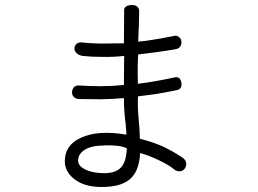

<svg xmlns="http://www.w3.org/2000/svg" viewBox="-20 -785 1040 774"><path d="M316.4 -613.3Q300.8 -616.2 290 -609.4Q281.2 -602.5 280.3 -591.8Q279.3 -581.1 287.1 -572.3Q295.9 -562.5 312.5 -559.6Q346.7 -555.7 391.6 -555.7Q438.5 -554.7 480.5 -559.6L479.5 -442.4Q430.7 -437.5 386.7 -437.5Q345.7 -437.5 298.8 -440.4Q286.1 -441.4 278.3 -433.6Q271.5 -425.8 270.5 -415Q269.5 -403.3 276.4 -395.5Q284.2 -386.7 298.8 -385.7Q347.7 -384.8 387.7 -384.8Q435.5 -385.7 479.5 -389.6Q479.5 -358.4 481.4 -335Q482.4 -321.3 484.4 -301.8Q487.3 -285.2 487.3 -276.4Q489.3 -260.7 489.3 -242.2Q374 -261.7 305.7 -229.5Q241.2 -200.2 241.2 -134.8Q241.2 -95.7 275.4 -66.4Q316.4 -31.2 389.6 -31.2Q464.8 -31.2 501 -60.5Q541 -91.8 544.9 -168Q578.1 -159.2 617.2 -140.6Q659.2 -121.1 681.6 -102.5Q693.4 -92.8 707 -94.7Q718.8 -96.7 725.6 -106.4Q732.4 -117.2 730.5 -128.9Q727.5 -142.6 712.9 -151.4Q674.8 -176.8 632.8 -196.3Q588.9 -214.8 543.9 -225.6Q543 -249 542 -269.5Q541 -282.2 539.1 -302.7Q537.1 -328.1 536.1 -342.8Q535.2 -367.2 536.1 -396.5Q568.4 -400.4 610.4 -406.2Q656.2 -414.1 694.3 -421.9Q715.8 -427.7 710.9 -453.1Q706.1 -478.5 682.6 -472.7Q646.5 -464.8 607.4 -458Q570.3 -451.2 536.1 -447.3L535.2 -474.6Q535.2 -500 535.2 -515.6Q535.2 -541 537.1 -565.4Q585.9 -571.3 614.3 -575.2Q663.1 -582 689.5 -586.9Q702.1 -589.8 708 -599.6Q712.9 -609.4 710.9 -620.1Q709 -630.9 700.2 -636.7Q691.4 -643.6 678.7 -639.6Q626 -628.9 591.8 -624Q562.5 -619.1 537.1 -617.2L538.1 -643.6Q539.1 -672.9 540 -687.5Q541 -712.9 541 -740.2Q541 -752.9 531.2 -759.8Q522.5 -765.6 509.8 -764.6Q497.1 -764.6 488.3 -758.8Q478.5 -752 480.5 -741.2L479.5 -610.4Q418 -609.4 382.8 -609.4Q340.8 -610.4 316.4 -613.3ZM491.2 -187.5Q489.3 -136.7 470.7 -113.3Q449.2 -86.9 400.4 -86.9Q358.4 -86.9 328.1 -99.6Q294.9 -114.3 294.9 -137.7Q294.9 -163.1 319.3 -179.7Q346.7 -198.2 395.5 -198.2L404.3 -199.2Q438.5 -199.2 452.1 -197.3Q472.7 -195.3 491.2 -187.5Z"/></svg>

Font: GulimChe
Style: Regular
Weight: 400
Monospace: yes
Version: Version 2.21